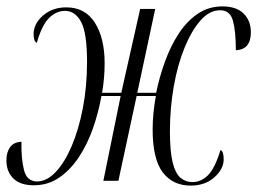

<svg xmlns="http://www.w3.org/2000/svg" viewBox="-31 -565 804 600"><path d="M75 14Q32 14 10.5 -7.5Q-11 -29 -11 -64Q-11 -89 0.5 -105Q12 -121 36 -122Q35 -69 44 -33.5Q53 2 85 2Q115 2 143 -27.5Q171 -57 193 -108.5Q215 -160 228 -227.5Q241 -295 241 -372Q241 -462 222.5 -496.5Q204 -531 172 -531Q145 -531 122.5 -509Q100 -487 84 -431Q74 -436 74 -458Q74 -491 103.5 -516.5Q133 -542 176 -542Q235 -542 265.5 -494Q296 -446 296 -367Q296 -321 288 -275H348L407 -537H454L398 -275H457Q467 -324 484.5 -372.5Q502 -421 527.5 -460Q553 -499 587 -522Q621 -545 664 -545Q708 -545 730.5 -522.5Q753 -500 753 -464Q753 -410 706 -408Q706 -467 697 -500Q688 -533 657 -533Q624 -533 596 -501.5Q568 -470 546 -416.5Q524 -363 512 -295Q500 -227 500 -154Q500 -92 508.5 -57.5Q517 -23 533 -9.5Q549 4 570 4Q598 4 619.5 -18Q641 -40 658 -96Q668 -93 668 -67Q668 -37 639 -11Q610 15 565 15Q509 15 477.5 -26.5Q446 -68 446 -161Q446 -209 456 -265H396L339 0H292L346 -265H286Q277 -214 259.5 -164Q242 -114 215.5 -74Q189 -34 154 -10Q119 14 75 14Z"/></svg>

Font: Noto Serif Display ExtraCondensed Light
Style: Italic
Weight: 300
Width: 2
Italic angle: -12°
Designer: Monotype Design Team
Foundry: Monotype Imaging Inc.
Version: Version 2.009